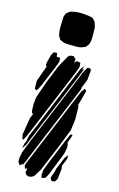

<svg xmlns="http://www.w3.org/2000/svg" viewBox="-139 -989 646 1046"><g transform="rotate(15 184.0 -466.0)"><path d="M237 -612 100 -283 68 -207 54 -183 50 -191 45 -212 61 -309 73 -337 71 -335 64 -338 61 -354 60 -386 64 -426 98 -524 138 -622 173 -685 182 -693 198 -696H203L212 -688L218 -682L216 -669L214 -660L221 -669L228 -674L236 -673L248 -671L249 -660L250 -649L247 -639ZM124 -614 76 -499 62 -471 54 -463 45 -471 44 -514 76 -603 70 -609 71 -625 83 -671 94 -689H105H113V-684L115 -669H122L135 -668V-658L136 -647ZM251 -578 110 -239 77 -160 61 -139 63 -147 68 -167 79 -193 75 -189 76 -194 81 -214 115 -295 229 -570 258 -639 272 -656 270 -645 266 -633 277 -645 274 -635ZM269 -483 135 -161 102 -80 93 -61 90 -53 87 -57 80 -51 74 -45 69 -52 62 -61 61 -80 67 -115 96 -190 238 -532 275 -623 289 -648 294 -655 311 -654 314 -643 309 -590 290 -543 289 -532ZM301 -364 293 -303 256 -208 192 -54 165 -10 152 -2 133 1 123 -4 114 -15 115 -24 118 -41 111 -37 106 -35 103 -42 100 -53 104 -65 141 -154 263 -448 293 -519 308 -540 318 -531 317 -523 298 -453 295 -445 298 -443 300 -432ZM291 -169 258 -85 237 -34 226 -16 212 -11 207 -9 205 -15 201 -29 204 -41 205 -44 202 -45 205 -56 221 -98 277 -234 292 -268 298 -280H309L306 -269L294 -235L293 -233L297 -222L298 -203ZM292 -27 282 -11 269 -7 261 -10 254 -22 257 -35 268 -65 269 -76 298 -145 313 -167 315 -154 311 -138 296 -102 297 -97 299 -86ZM94 -873Q94 -877 94 -882Q94 -887 95 -891Q96 -895 97.5 -898Q99 -901 100 -904Q101 -905 101.5 -907.5Q102 -910 103 -911Q105 -912 107 -913.5Q109 -915 110 -916Q113 -918 116 -920.5Q119 -923 122 -925Q124 -926 127.5 -926.5Q131 -927 134 -928Q152 -933 172.5 -933Q193 -933 211 -931Q227 -930 241 -926Q242 -926 244.5 -925.5Q247 -925 248 -924Q251 -922 253 -920Q255 -918 256 -916Q258 -914 260.5 -912Q263 -910 264 -908Q266 -905 267 -901.5Q268 -898 269 -895Q275 -881 275 -865Q275 -849 275 -834Q275 -826 275 -818Q275 -810 274 -802Q273 -798 272 -792Q271 -786 269 -782Q268 -779 265.5 -776.5Q263 -774 261 -771Q260 -770 259 -768Q258 -766 257 -764Q254 -762 250.5 -760.5Q247 -759 244 -758Q227 -750 205.5 -750Q184 -750 166 -750Q154 -750 142 -751.5Q130 -753 119 -759Q117 -760 114.5 -761Q112 -762 110 -763Q109 -765 107.5 -767Q106 -769 105 -771Q104 -774 101.5 -777Q99 -780 98 -783Q97 -786 96.5 -789.5Q96 -793 95 -796Q92 -814 92.5 -833.5Q93 -853 94 -873Z"/></g></svg>

Font: Rubik Marker Hatch
Style: Regular
Weight: 400
Designer: Hubert and Fischer, NaN
Foundry: Hubert & Fischer, NaN
Version: Version 2.200